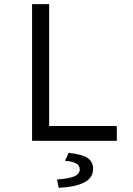

<svg xmlns="http://www.w3.org/2000/svg" viewBox="-20 -676 640 922"><path d="M134 0V-656H216V-71H541V0ZM262 226 254 186Q317 181 340 169.5Q363 158 363 138Q363 118 345 108.5Q327 99 292 96L310 58Q375 65 401 83Q427 101 427 135Q427 178 384.5 200Q342 222 262 226Z"/></svg>

Font: SauceCodePro NFM
Style: Regular
Weight: 400
Monospace: yes
Designer: Paul D. Hunt, Teo Tuominen
Foundry: Adobe
Version: Version 2.042;hotconv 1.1.0;makeotfexe 2.6.0;Nerd Fonts 3.3.